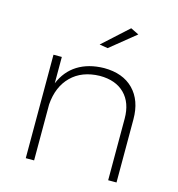

<svg xmlns="http://www.w3.org/2000/svg" viewBox="-110 -839 867 934"><g transform="rotate(15 324.0 -371.5)"><path d="M477.1 -723.1 350.1 -620.1 308.1 -627 436 -743.2ZM358.9 -522Q454.1 -522 507.6 -467.5Q561 -413.1 561 -317.9V0H519V-310.1Q519 -390.1 474.1 -435.1Q429.2 -480 349.1 -480Q259.3 -478 206.1 -425.3Q152.8 -372.6 146 -282.2V0H104V-521H146V-388.2Q172.4 -452.6 226.6 -486.6Q280.8 -520.5 358.9 -522Z"/></g></svg>

Font: Montserrat-Arabic ExtraLight
Style: Regular
Weight: 275
Designer: Mohamed Gaber
Foundry: Kief Type Foundry
Version: Version 5.008;PS 005.008;hotconv 1.0.88;makeotf.lib2.5.64775